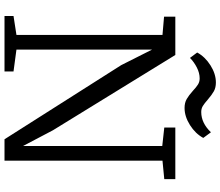

<svg xmlns="http://www.w3.org/2000/svg" viewBox="-83 -895 978 852"><g transform="rotate(90 406.0 -469.0)"><path d="M51 0ZM775 -709 693 -701V0H598L269 -518L200 -655V-53L297 -40V0H51V-40L135 -53V-701L54 -708V-758H224L558 -215L628 -82V-700L546 -709V-758H775ZM346 -938Q369 -938 385 -929Q401 -920 422 -902Q439 -887 450.5 -880Q462 -873 477 -873Q526 -873 567 -916L592 -882Q573 -847 535 -823Q497 -799 459 -799Q436 -799 419.5 -808.5Q403 -818 383 -836Q367 -851 355 -858.5Q343 -866 328 -866Q304 -866 279.5 -853.5Q255 -841 237 -823L213 -855Q232 -890 270 -914Q308 -938 346 -938Z"/></g></svg>

Font: Martel
Style: Regular
Weight: 400
Designer: Dan Reynolds
Foundry: Dan Reynolds
Version: Version 1.001; ttfautohint (v1.1) -l 5 -r 5 -G 72 -x 0 -D la